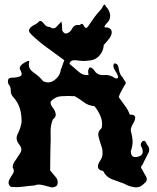

<svg xmlns="http://www.w3.org/2000/svg" viewBox="-20 -829 679 830"><path d="M22.9 -24.9Q16.6 -32.2 17.1 -39.1Q17.1 -45.9 20.5 -52.7Q26.9 -64.9 35.6 -77.6Q44.4 -90.3 34.7 -106Q34.7 -115.2 39.1 -123.5Q43.5 -131.8 49.3 -139.6Q59.6 -154.3 68.4 -168.9Q72.3 -175.3 72.3 -182.1Q72.3 -190.4 66.4 -200.2Q51.8 -216.3 51.8 -231.9Q51.8 -240.7 56.2 -249.5Q69.3 -274.4 73.2 -300.8Q73.2 -300.8 73.2 -309.1Q73.2 -334.5 65.9 -359.9Q56.6 -389.6 35.6 -411.1Q26.4 -421.9 26.4 -438Q26.9 -454.1 16.1 -466.3Q14.2 -473.1 14.2 -478.5Q14.6 -493.2 30.8 -493.2Q52.2 -493.2 65.9 -498.5Q71.8 -501 73.2 -506.3Q75.2 -511.7 69.8 -522.9Q65.4 -528.8 65.4 -534.2Q65.4 -544.4 79.6 -554.2Q101.6 -568.8 106.9 -564.9Q104.5 -557.1 104.5 -549.8Q104.5 -529.8 124 -516.6Q150.4 -498.5 166 -478.5Q177.2 -472.7 188 -472.7Q202.1 -472.7 215.8 -482.9Q239.3 -500.5 242.7 -526.9Q246.6 -537.6 250.5 -547.9Q253.9 -558.6 257.8 -568.8Q221.2 -596.2 184.1 -622.6Q146.5 -649.4 113.8 -681.6Q106.4 -689 105.5 -695.3Q105 -701.2 108.4 -705.6Q114.7 -714.8 128.9 -721.7Q143.1 -728.5 149.9 -737.8Q159.7 -741.2 170.4 -726.1Q180.7 -711.4 195.3 -712.4Q203.6 -706.5 210.4 -706.5Q218.8 -706.5 225.6 -714.4Q238.8 -729.5 245.6 -735.8Q249 -722.7 248.5 -705.6Q248 -688.5 264.2 -683.6Q282.7 -686.5 292 -705.6Q299.8 -721.2 316.9 -721.2Q320.3 -721.2 324.7 -720.7Q335.9 -731 340.3 -721.2Q344.7 -711.4 350.1 -708.5Q352.1 -707.5 355 -709Q357.9 -710.9 362.3 -717.3Q375.5 -737.3 388.7 -755.4Q402.3 -773.4 418.5 -790.5Q422.9 -798.3 427.7 -806.6Q429.7 -809.1 431.6 -809.1Q435.1 -809.1 438.5 -799.8Q453.6 -785.2 456.1 -764.2Q456.1 -764.2 456.1 -759.8Q456.1 -741.7 440.9 -728Q433.6 -720.2 431.6 -714.4Q430.2 -709 444.8 -710.4Q454.1 -707.5 458.5 -702.6Q462.4 -697.8 462.9 -691.4Q462.9 -689.9 462.9 -688.5Q462.9 -675.8 451.2 -661.1Q438 -644 428.7 -634.8Q426.8 -606.4 408.2 -586.9Q389.6 -567.4 359.9 -566.9Q352.5 -565.4 342.8 -565.4Q330.1 -565.4 313.5 -567.9Q308.1 -568.8 303.2 -568.8Q283.2 -568.8 280.3 -553.2Q297.9 -538.6 318.8 -520Q335.9 -504.4 354.5 -504.4Q358.9 -504.4 363.3 -505.4Q358.4 -519.5 363.8 -532.2Q369.1 -544.9 385.7 -527.3Q398.9 -504.4 423.3 -504.4Q425.8 -504.4 428.2 -504.4Q432.1 -504.9 435.5 -504.9Q459 -504.9 477.1 -491.2Q483.9 -489.3 486.8 -490.2Q490.2 -491.2 490.2 -495.6Q490.2 -504.4 478 -523.4Q470.2 -535.6 470.2 -544.4Q470.2 -550.3 473.6 -554.7Q473.6 -554.7 476.1 -554.7Q490.7 -554.7 493.7 -530.8Q497.1 -505.4 510.7 -494.1Q513.7 -486.3 520.5 -478Q527.3 -469.7 519.5 -461.9Q512.7 -448.7 504.9 -436Q497.6 -423.3 493.2 -409.2Q506.3 -391.1 520 -372.1Q534.2 -353.5 541 -333.5Q552.7 -334 558.1 -331.1Q563 -328.6 564 -323.7Q564.5 -321.8 564.5 -320.3Q564.5 -309.6 554.7 -293.5Q545.4 -278.3 545.4 -266.1Q545.4 -263.7 545.9 -261.2Q553.2 -235.4 553.2 -215.8Q553.2 -196.3 545.4 -175.8Q545.9 -149.9 564.9 -149.9Q569.8 -149.9 575.7 -151.4Q597.2 -156.7 597.2 -174.3Q597.2 -181.2 593.8 -189.5Q583 -205.6 594.7 -216.8Q606.9 -228 614.7 -205.1Q625 -193.8 625 -182.1Q625 -181.6 625 -181.2Q625 -174.3 621.1 -167Q610.8 -147.5 602.1 -129.9Q599.6 -121.6 592.8 -113.3Q585.9 -105 594.2 -97.2Q601.1 -83 611.3 -65.9Q614.7 -60.1 614.7 -54.2Q614.7 -44.4 603.5 -36.1Q588.4 -19 568.4 -19Q564.9 -19 561.5 -19.5Q537.6 -22.9 517.6 -34.7Q492.2 -43.5 465.3 -53.7Q439 -63.5 425.8 -89.8Q414.6 -91.8 409.7 -95.7Q404.8 -99.6 403.8 -105Q403.3 -106.9 403.3 -108.9Q403.3 -120.6 413.6 -135.3Q423.3 -150.4 423.3 -163.1Q423.3 -166 422.9 -168.5Q423.8 -178.2 421.4 -188Q418.5 -197.8 415 -207.5Q408.7 -225.6 405.3 -242.7Q404.8 -245.6 404.8 -248Q404.8 -262.2 419.4 -275.4Q421.4 -284.2 421.4 -293Q421.4 -309.6 414.6 -326.2Q404.3 -351.6 388.2 -370.1Q362.3 -372.1 343.3 -386.7Q323.7 -401.4 303.2 -413.1Q289.6 -414.1 275.4 -414.1Q261.7 -414.1 247.1 -413.1Q217.8 -411.6 198.7 -389.2Q197.8 -376.5 207.5 -364.3Q217.3 -352.5 220.2 -339.8Q222.2 -333 219.7 -326.2Q217.3 -319.3 208 -312Q198.7 -288.1 198.7 -261.7Q198.7 -259.3 198.7 -254.4Q199.2 -241.2 199.2 -228.5Q199.2 -211.4 198.2 -195.3Q197.8 -169.4 197.3 -143.6Q196.8 -117.7 196.8 -92.3Q208 -78.6 221.2 -63Q229.5 -52.7 229.5 -41.5Q229.5 -34.7 226.6 -27.3Q217.3 -19 206.1 -19Q201.7 -19 197.3 -20.5Q181.6 -24.9 165 -28.8Q155.8 -30.8 147 -31.2Q137.7 -31.2 128.9 -27.3Q104 -25.4 79.1 -22Q64.5 -20 49.8 -20Q43 -20.5 29.3 -21Q27.8 -21.5 25.4 -22.5Q24.4 -23.4 22.9 -24.9Z"/></svg>

Font: Brazier Flame
Style: Regular
Weight: 400
Designer: Walter E Stewart
Version: 0.1